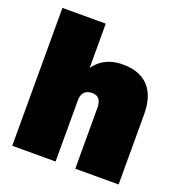

<svg xmlns="http://www.w3.org/2000/svg" viewBox="-127 -808 859 916"><g transform="rotate(20 302.5 -350.0)"><path d="M35 0V-700H255V-475Q267 -493 286.5 -509Q306 -525 334 -535Q362 -545 400 -545Q485 -545 530 -497Q575 -449 575 -355V0H355V-310Q355 -336 344 -351.5Q333 -367 307 -367Q290 -367 278 -360Q266 -353 260.5 -340.5Q255 -328 255 -310V0Z"/></g></svg>

Font: Golos Text Black
Style: Regular
Weight: 900
Designer: A.Korolkova, Vitaly Kuzmin
Foundry: ParaType Ltd
Version: Version 2.004